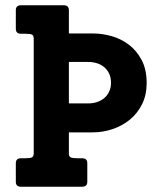

<svg xmlns="http://www.w3.org/2000/svg" viewBox="-20 -708 610 728"><path d="M400.9 -394Q400.9 -414.6 393.6 -429.4Q386.2 -444.3 374.3 -454.1Q362.3 -463.9 346.7 -468.5Q331.1 -473.1 314 -473.1H241.2V-315.9H314Q333 -315.9 349.1 -321.5Q365.2 -327.1 376.7 -337.4Q388.2 -347.7 394.5 -362.1Q400.9 -376.5 400.9 -394ZM311 -19Q311 0 292 0H59.1Q40 0 40 -19V-88.9Q40 -107.9 59.1 -107.9H74.2Q94.2 -107.9 101.1 -111.3Q107.9 -114.7 107.9 -126V-562Q107.9 -572.8 101.8 -576.4Q95.7 -580.1 74.2 -580.1H59.1Q40 -580.1 40 -599.1V-668.9Q40 -688 59.1 -688H222.2Q241.2 -688 241.2 -668.9V-581.1H333Q367.7 -581.1 403.8 -570.8Q439.9 -560.5 469.2 -538.1Q498.5 -515.6 517.3 -480Q536.1 -444.3 536.1 -393.1Q536.1 -348.1 518.8 -313.2Q501.5 -278.3 472.7 -254.6Q443.8 -231 407 -218.5Q370.1 -206.1 331.1 -206.1H241.2V-126Q241.2 -114.7 248 -111.3Q254.9 -107.9 274.9 -107.9H292Q311 -107.9 311 -88.9Z"/></svg>

Font: New Telegraph
Style: Bold
Weight: 700
Designer: Frank Baranowski
Foundry: Frank Baranowski
Version: Version 3.001